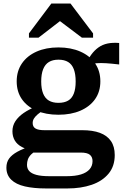

<svg xmlns="http://www.w3.org/2000/svg" viewBox="-20 -816 703 1081"><path d="M651 -453Q609 -458 578 -460Q547 -462 523.5 -460Q500 -458 481 -452L462 -450Q476 -484 494 -508.5Q512 -533 534.5 -549Q557 -565 585.5 -571Q614 -577 651 -574ZM309 -170Q238 -170 185 -193Q132 -216 103 -258Q74 -300 74 -358Q74 -416 103.5 -459Q133 -502 186 -525.5Q239 -549 309 -549Q379 -549 432.5 -525.5Q486 -502 515.5 -459Q545 -416 545 -358Q545 -300 515.5 -258Q486 -216 433 -193Q380 -170 309 -170ZM309 -237Q342 -237 363.5 -249.5Q385 -262 395.5 -289Q406 -316 406 -357Q406 -399 395.5 -426.5Q385 -454 363.5 -467Q342 -480 309 -480Q277 -480 255.5 -467Q234 -454 223 -426.5Q212 -399 212 -357Q212 -316 223 -289Q234 -262 255.5 -249.5Q277 -237 309 -237ZM238 245Q170 245 120 233.5Q70 222 43 195.5Q16 169 16 128Q16 98 31 77Q46 56 77.5 38.5Q109 21 160 5L192 26Q169 40 155.5 53.5Q142 67 137 81.5Q132 96 132 112Q132 133 144.5 147Q157 161 184.5 168.5Q212 176 258 176H355Q404 176 436 166Q468 156 484.5 137Q501 118 501 91Q501 68 486 55.5Q471 43 434 43H165L169 35Q130 26 103 11.5Q76 -3 63 -25.5Q50 -48 50 -77Q50 -108 66.5 -133.5Q83 -159 113.5 -180Q144 -201 187 -218L227 -197Q206 -184 192 -172Q178 -160 171 -148.5Q164 -137 164 -123Q164 -102 180 -92.5Q196 -83 230 -83H443Q502 -83 542.5 -68Q583 -53 604.5 -22Q626 9 626 57Q626 120 591 162Q556 204 496 224.5Q436 245 360 245ZM377 -796H269L143 -628V-604H197L359 -729L278 -727L441 -604H504V-628Z"/></svg>

Font: Roboto Serif SemiBold
Style: Regular
Weight: 600
Designer: Greg Gazdowicz
Foundry: Commercial Type
Version: Version 1.008